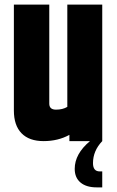

<svg xmlns="http://www.w3.org/2000/svg" viewBox="-20 -610 507 830"><path d="M422 -590V0Q382 42 382 95Q382 131 411 131H422V200H398Q353 200 328 179Q303 158 303 120Q303 55 369 0H280V-27Q231 0 168.5 0Q106 0 73 -34Q40 -68 40 -132V-590H193V-162Q193 -136 222 -136Q251 -136 271 -148V-590Z"/></svg>

Font: Khand
Style: Bold
Weight: 700
Designer: Devanagari: Sanchit Sawaria, Jyotish Sonowal; Latin: Satya Rajpurohit
Foundry: Indian Type Foundry
Version: Version 1.101;PS 1.0;hotconv 1.0.78;makeotf.lib2.5.61930; tt